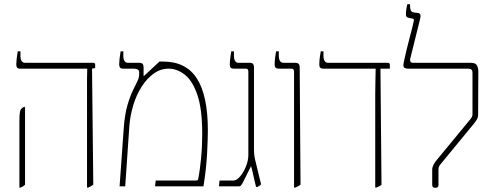

<svg xmlns="http://www.w3.org/2000/svg" viewBox="-20 -893 2368 920"><path d="M397 6V-444Q397 -488 397 -517.5Q397 -547 398 -563V-564H77Q65 -564 61.5 -569.5Q58 -575 58 -585Q58 -594 60 -612.5Q62 -631 65 -647H78V-627Q78 -592 100 -592H426Q436 -592 436 -583V-567L421 -564L427 -8Q422 -4 415.5 -0.5Q409 3 402 6ZM73 6V-314Q73 -343 75.5 -356.5Q78 -370 86 -375L96 -382L100 -378V-8Q91 1 78 6Z M553 0 573 -280Q578 -346 591 -390Q604 -434 617.5 -461Q631 -488 637 -501Q644 -515 645.5 -523.5Q647 -532 647 -547Q647 -564 618 -564H570Q559 -564 555 -569.5Q551 -575 551 -585Q551 -594 553 -612.5Q555 -631 558 -647H571V-627Q571 -592 593 -592H649Q668 -592 668 -571V-530L670 -529L744 -598H762Q872 -598 924 -516Q976 -434 976 -268Q976 -232 972.5 -160.5Q969 -89 955 0H723L726 -28H917Q926 -28 928 -31Q930 -34 932 -47Q938 -79 943.5 -135Q949 -191 949 -252Q949 -371 925.5 -439Q902 -507 865 -535.5Q828 -564 788 -564Q749 -564 716 -540Q683 -516 658 -476.5Q633 -437 618.5 -388.5Q604 -340 600 -291L580 0Z M1207 3Q1204 -9 1199.5 -28Q1195 -47 1191 -66Q1187 -85 1183 -97L1142 -15Q1138 -8 1134.5 -4Q1131 0 1124 0H1029L1032 -28H1099Q1114 -28 1130.5 -47.5Q1147 -67 1158.5 -95.5Q1170 -124 1170 -150V-550Q1170 -564 1159 -564H1100Q1081 -564 1081 -582Q1081 -600 1084 -619Q1087 -638 1088 -647H1101V-627Q1101 -592 1123 -592H1178Q1197 -592 1197 -571V-176Q1197 -148 1204 -121L1231 -10Q1228 -6 1221 -1.5Q1214 3 1210 3Z M1389 6V-550Q1389 -564 1377 -564H1316Q1296 -564 1296 -582Q1296 -600 1298.5 -619Q1301 -638 1303 -647H1316V-627Q1316 -592 1339 -592H1397Q1416 -592 1416 -571L1420 -8Q1415 -4 1408.5 -0.5Q1402 3 1394 6Z M1778 6V-444Q1778 -488 1779 -513Q1780 -538 1780 -563V-564H1529Q1510 -564 1510 -582Q1510 -600 1512.5 -619Q1515 -638 1517 -647H1530V-627Q1530 -592 1552 -592H1838Q1848 -592 1848 -583V-564H1803L1808 -8Q1804 -4 1797.5 -0.5Q1791 3 1783 6Z M2066 7Q2051 7 2051 -7V-80Q2051 -91 2057 -103Q2063 -115 2074 -128L2234 -322Q2244 -334 2244 -345V-545Q2244 -564 2225 -564H1935Q1928 -564 1920.5 -567Q1913 -570 1913 -580Q1913 -587 1917.5 -608Q1922 -629 1929 -657.5Q1936 -686 1943.5 -714.5Q1951 -743 1956.5 -765Q1962 -787 1963 -794Q1965 -802 1957 -804L1940 -807Q1932 -809 1928.5 -812.5Q1925 -816 1925 -826Q1925 -837 1927.5 -852Q1930 -867 1932 -873H1945V-862Q1945 -853 1948 -844Q1951 -835 1965 -833L1982 -831Q1991 -830 1994 -823Q1997 -816 1992 -798L1946 -613Q1941 -592 1960 -592H2236Q2260 -592 2266 -578.5Q2272 -565 2272 -551L2271 -341Q2271 -332 2266 -322.5Q2261 -313 2252 -302L2095 -111Q2087 -102 2084 -96Q2081 -90 2081 -80V-7Q2081 7 2066 7Z"/></svg>

Font: Noto Serif Hebrew SemiCondensed Thin
Style: Regular
Weight: 100
Width: 4
Designer: Monotype Design Team
Foundry: Monotype Imaging Inc.
Version: Version 2.004; ttfautohint (v1.8.4.7-5d5b)